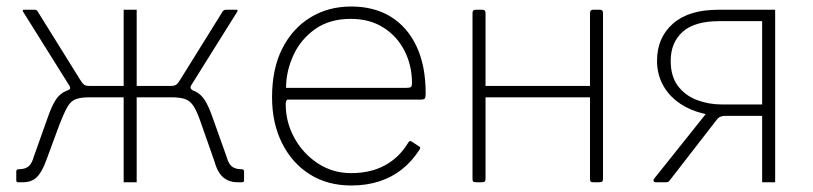

<svg xmlns="http://www.w3.org/2000/svg" viewBox="-20 -560 2497 590"><path d="M36 0Q33 0 31.5 -1.5Q30 -3 30 -6V-33Q30 -40 38 -40Q57 -40 67.5 -48.5Q78 -57 84 -79L126 -197Q138 -232 150.5 -252Q163 -272 183 -280.5Q203 -289 238 -289V-296H360V-530H400V-296H522V-289Q557 -289 577 -280.5Q597 -272 609.5 -252Q622 -232 634 -197L676 -79Q682 -57 692.5 -48.5Q703 -40 722 -40Q730 -40 730 -33V-6Q730 -3 728.5 -1.5Q727 0 724 0H709Q684 0 666 -15Q648 -30 638 -67L599 -178Q587 -214 576 -232Q565 -250 549 -255.5Q533 -261 506 -261H400V0H360V-261H256Q229 -261 213.5 -255.5Q198 -250 187.5 -232Q177 -214 163 -178L122 -67Q109 -31 93 -15.5Q77 0 51 0ZM254 -281 187 -282Q195 -285 195.5 -288.5Q196 -292 193 -297L51 -524Q48 -530 53 -530H85Q89 -530 91.5 -529Q94 -528 95 -526L225 -317Q232 -305 237.5 -300.5Q243 -296 254 -296ZM506 -281V-296Q517 -296 522.5 -300.5Q528 -305 535 -317L665 -526Q667 -528 669 -529Q671 -530 675 -530H707Q712 -530 709 -524L567 -297Q562 -288 573 -282Z M858 -240Q858 -184 885 -135.5Q912 -87 957.5 -57.5Q1003 -28 1059 -28Q1119 -28 1163 -52Q1207 -76 1234 -121Q1237 -126 1239.5 -126.5Q1242 -127 1245 -125L1268 -110Q1274 -106 1269 -100Q1246 -64 1215 -39.5Q1184 -15 1145 -2.5Q1106 10 1059 10Q987 10 932.5 -24Q878 -58 847 -119.5Q816 -181 816 -261Q816 -349 847.5 -411Q879 -473 934 -506.5Q989 -540 1059 -540Q1130 -540 1181 -508.5Q1232 -477 1260 -417.5Q1288 -358 1288 -274Q1288 -268 1287 -261Q1286 -254 1275 -254H864Q861 -254 859.5 -249.5Q858 -245 858 -240ZM1229 -290Q1240 -290 1243 -293Q1246 -296 1246 -304Q1246 -359 1223 -404Q1200 -449 1158 -475.5Q1116 -502 1058 -502Q992 -502 947.5 -470Q903 -438 881 -389Q859 -340 859 -290Z M1472 -520V-12Q1472 -5 1470 -2.5Q1468 0 1460 0H1443Q1436 0 1434 -2Q1432 -4 1432 -10V-520Q1432 -530 1441 -530H1463Q1472 -530 1472 -520ZM1833 -520V-12Q1833 -5 1831 -2.5Q1829 0 1821 0H1804Q1797 0 1795 -2Q1793 -4 1793 -10V-520Q1793 -530 1802 -530H1824Q1833 -530 1833 -520ZM1462 -261Q1456 -261 1456 -267V-290Q1456 -296 1462 -296H1814Q1820 -296 1820 -290V-267Q1820 -261 1814 -261Z M2322 0V-204H2207Q2160 -204 2122 -216.5Q2084 -229 2056.5 -251.5Q2029 -274 2014 -305Q1999 -336 1999 -373Q1999 -444 2047.5 -487Q2096 -530 2187 -530H2362V0ZM1996 0Q1990 0 1988.5 -3.5Q1987 -7 1991 -12L2165 -230L2212 -204Q2193 -205 2184 -194L2039 -7Q2036 -3 2034 -1.5Q2032 0 2027 0ZM2198 -239H2322V-495H2190Q2114 -495 2077.5 -462Q2041 -429 2041 -373Q2041 -325 2063.5 -295.5Q2086 -266 2122 -252.5Q2158 -239 2198 -239Z"/></svg>

Font: Libre Franklin Thin
Style: Regular
Weight: 100
Designer: Pablo Impallari, Rodrigo Fuenzalida, Nhung Nguyen
Foundry: Impallari Type
Version: Version 3.000